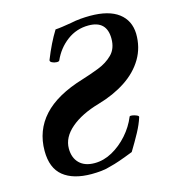

<svg xmlns="http://www.w3.org/2000/svg" viewBox="-104 -763 781 863"><g transform="rotate(-15 286.5 -331.5)"><path d="M217 13Q132 13 85.5 -24.5Q39 -62 39 -142Q39 -237 100 -304Q161 -371 287 -409Q326 -421 366 -436.5Q406 -452 433 -479Q460 -506 460 -552Q460 -636 375 -636Q319 -636 275 -603Q231 -570 208 -518Q206 -513 194.5 -513.5Q183 -514 173.5 -519Q164 -524 166 -531Q195 -604 228 -657Q244 -658 260.5 -660.5Q277 -663 302 -667Q325 -672 348 -674Q371 -676 393 -676Q480 -676 525.5 -641.5Q571 -607 573 -545Q574 -481 543.5 -429.5Q513 -378 457.5 -341.5Q402 -305 329 -284Q245 -260 196 -218Q147 -176 147 -124Q147 -81 172 -56Q197 -31 243 -31Q285 -31 325 -53Q365 -75 397.5 -111.5Q430 -148 448 -192Q449 -196 460 -194.5Q471 -193 481 -188.5Q491 -184 489 -179Q479 -147 460 -112Q441 -77 416 -36Q378 -21 352 -12Q326 -3 305 2Q287 8 263.5 10.5Q240 13 217 13Z"/></g></svg>

Font: Junicode SmExp
Style: Bold Italic
Weight: 700
Width: 6
Italic angle: -11°
Designer: Peter S. Baker
Version: Version 2.205; ttfautohint (v1.8.4)